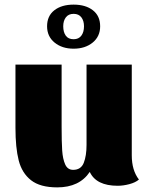

<svg xmlns="http://www.w3.org/2000/svg" viewBox="-20 -790 645 832"><path d="M582 -12Q567 1 540.5 8Q514 15 490 15Q397 15 369 -45Q324 22 228 22Q154 22 114.5 -9Q75 -40 61 -95Q47 -150 47 -236V-510H247V-241Q247 -174 249.5 -137.5Q252 -101 262.5 -77.5Q273 -54 297 -54Q331 -54 343 -84.5Q355 -115 355 -162V-510H551V-117Q551 -52 582 -12ZM184 -676Q184 -721 215.5 -745.5Q247 -770 299 -770Q351 -770 382.5 -745.5Q414 -721 414 -676Q414 -632 381.5 -605.5Q349 -579 299 -579Q249 -579 216.5 -605.5Q184 -632 184 -676ZM344 -676Q344 -700 332.5 -715Q321 -730 299 -730Q277 -730 265.5 -715Q254 -700 254 -676Q254 -651 265 -635.5Q276 -620 299 -620Q321 -620 332.5 -635.5Q344 -651 344 -676Z"/></svg>

Font: Sansita ExtraBold
Style: Regular
Weight: 800
Designer: Pablo Cosgaya
Foundry: Omnibus-Type
Version: Version 1.006